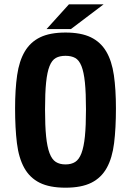

<svg xmlns="http://www.w3.org/2000/svg" viewBox="-20 -861 608 891"><path d="M196 -726 300 -841H461L309 -726ZM379 -353Q379 -430 374 -478.5Q369 -527 358 -554.5Q347 -582 329 -592Q311 -602 284 -602Q257 -602 239 -592Q221 -582 210 -554.5Q199 -527 194 -478.5Q189 -430 189 -353Q189 -277 194 -228Q199 -179 210 -150Q221 -121 239 -109.5Q257 -98 284 -98Q311 -98 329 -109.5Q347 -121 358 -150Q369 -179 374 -228Q379 -277 379 -353ZM518 -358Q518 -266 509.5 -197Q501 -128 475.5 -82Q450 -36 404 -13Q358 10 284 10Q210 10 164 -13Q118 -36 92.5 -82Q67 -128 58.5 -197Q50 -266 50 -358Q50 -446 59.5 -512Q69 -578 95 -622Q121 -666 166.5 -688Q212 -710 284 -710Q356 -710 401.5 -688Q447 -666 473 -622Q499 -578 508.5 -512Q518 -446 518 -358Z"/></svg>

Font: Share
Style: Bold
Weight: 700
Designer: Ralph du Carrois
Version: Version 1.002